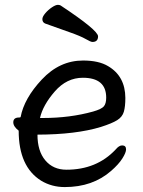

<svg xmlns="http://www.w3.org/2000/svg" viewBox="-20 -739 583 783"><path d="M154.8 -257.8Q265.6 -257.8 359.9 -284.2Q394 -293.9 403.6 -305.4Q413.1 -316.9 413.1 -340.8Q413.1 -421.9 317.9 -421.9Q252 -421.9 203.4 -366Q154.8 -310.1 143.1 -257.8ZM244.1 23.9Q190.9 23.9 147.9 -2Q56.2 -59.1 56.2 -206.1Q34.2 -223.1 34.2 -240.2Q34.2 -260.3 59.1 -259.8L64 -261.2Q78.1 -337.4 150.6 -414.8Q223.1 -492.2 318.8 -492.2Q382.8 -492.2 420.9 -469.2Q490.7 -428.2 491.2 -339.8Q491.2 -304.7 485.1 -283.4Q479 -262.2 458 -249Q437 -235.8 391.1 -221.2Q290 -190.4 132.8 -189.9Q132.8 -123 164.8 -85Q196.8 -46.9 251 -46.9Q374 -46.9 451.2 -128.9Q465.3 -146 478 -146Q494.1 -146 494.1 -129.9Q494.1 -116.7 479 -92.8Q463.9 -68.8 433.1 -42Q357.9 23.9 244.1 23.9ZM356.9 -567.9Q350.1 -567.9 329.6 -579.8Q309.1 -591.8 261.5 -608.4Q213.9 -625 164.1 -643.1Q152.8 -647.9 152.8 -661.1Q152.8 -670.9 164.8 -685.1Q176.8 -699.2 191.9 -709.2Q207 -719.2 215.8 -719.2Q222.7 -719.2 227.1 -716.8Q379.9 -615.7 379.9 -590.8Q379.9 -567.9 356.9 -567.9Z"/></svg>

Font: LXGW WenKai Screen R
Style: Regular
Weight: 400
Designer: Fontworks Inc.
Version: Version 1.235;May 31, 2022